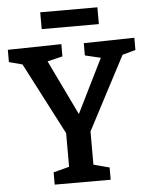

<svg xmlns="http://www.w3.org/2000/svg" viewBox="-58 -919 763 967"><g transform="rotate(-5 323.0 -435.5)"><path d="M179 0V-62L277 -88L259 -62V-275L270 -232L62 -633L86 -613L3 -635V-697L274 -702V-640L179 -617L189 -639L343 -319H319L475 -634L484 -612L387 -635V-697L643 -702V-640L559 -617L584 -636L372 -232L382 -275V-62L364 -88L462 -62V0ZM471 -871V-786H182V-871Z"/></g></svg>

Font: Bitter Thin SemiBold
Style: Regular
Weight: 600
Version: Version 2.002